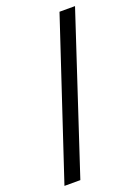

<svg xmlns="http://www.w3.org/2000/svg" viewBox="-156 -814 701 965"><g transform="rotate(-20 194.5 -331.5)"><path d="M15 84 291 -747H374L100 84Z"/></g></svg>

Font: Figtree
Style: Regular
Weight: 400
Designer: Erik Kennedy
Foundry: Erik Kennedy
Version: Version 2.002